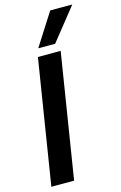

<svg xmlns="http://www.w3.org/2000/svg" viewBox="-138 -985 657 1043"><g transform="rotate(-15 190.5 -463.5)"><path d="M15 0 127 -700H255L143 0ZM141 -745 257 -927H381L236 -745Z"/></g></svg>

Font: Georama ExtraCondensed Thin SemiBold
Style: Italic
Weight: 600
Italic angle: -9°
Version: Version 1.001